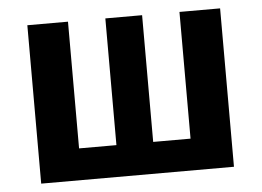

<svg xmlns="http://www.w3.org/2000/svg" viewBox="-43 -585 872 640"><g transform="rotate(-5 392.5 -265.0)"><path d="M715 0H70V-530H206V-106H331V-530H454V-106H579V-530H715Z"/></g></svg>

Font: FiraSans
Style: Regular
Weight: 600
Designer: Carrois Corporate & Edenspiekermann AG
Foundry: Carrois Corporate GbR & Edenspiekermann AG
Version: Version 3.106;PS 003.106;hotconv 1.0.70;makeotf.lib2.5.58329